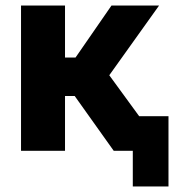

<svg xmlns="http://www.w3.org/2000/svg" viewBox="-20 -545 649 694"><path d="M483 -125 375 -273 555 -525H383L253 -337H215V-525H56V0H215V-198H250L391 0H460V129H589V-125Z"/></svg>

Font: FIGSv2-sans-serif ExtraBold
Style: Regular
Weight: 800
Designer: Matt McInerney, Pablo Impallari, Rodrigo Fuenzalida,Mirko Velimirovic
Foundry: Matt McInerney, Pablo Impallari, Rodrigo Fuenzalida
Version: Version 4.021;hotconv 1.0.109;makeotfexe 2.5.65596